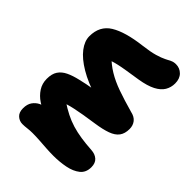

<svg xmlns="http://www.w3.org/2000/svg" viewBox="-82 -804 1091 1091"><g transform="rotate(-45 464.0 -258.5)"><path d="M159 9Q116 9 93 -20Q70 -49 61 -94.5Q52 -140 52 -190Q52 -219 54 -248.5Q56 -278 58 -307.5Q60 -337 60 -365Q60 -386 57.5 -405Q55 -424 55 -442Q55 -466 71.5 -484.5Q88 -503 121 -503Q154 -503 174.5 -488.5Q195 -474 205.5 -452Q216 -430 218 -406L185 -388Q196 -425 216.5 -456Q237 -487 267 -506.5Q297 -526 335 -526Q375 -526 399 -510Q423 -494 437.5 -464Q452 -434 462 -390Q473 -345 479 -306.5Q485 -268 487 -242L458 -254Q486 -344 522 -404.5Q558 -465 598 -495.5Q638 -526 677 -526Q760 -526 799 -462.5Q838 -399 853 -275Q860 -217 870 -183Q880 -149 890 -129.5Q900 -110 906.5 -96.5Q913 -83 913 -65Q913 -34 891.5 -12.5Q870 9 832 9Q800 9 774 -6.5Q748 -22 729.5 -57.5Q711 -93 701 -154Q693 -206 687.5 -240Q682 -274 677 -296Q672 -318 666.5 -335Q661 -352 653 -369L688 -359Q652 -324 626.5 -282Q601 -240 581.5 -185Q562 -130 541 -55Q534 -22 514 -6.5Q494 9 466 9Q429 9 406 -8Q383 -25 370 -61Q357 -97 349 -152Q342 -201 336 -235.5Q330 -270 324.5 -296Q319 -322 312.5 -342.5Q306 -363 297 -383L322 -360Q298 -324 281 -290.5Q264 -257 253.5 -222Q243 -187 237 -147.5Q231 -108 228 -60Q226 -29 209 -10Q192 9 159 9Z"/></g></svg>

Font: Shantell Sans ExtraBold
Style: Regular
Weight: 800
Designer: Stephen Nixon, Anya Danilova, Shantell Martin
Foundry: Arrow Type
Version: Version 1.011;[c5ecc13dd]